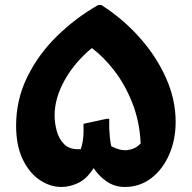

<svg xmlns="http://www.w3.org/2000/svg" viewBox="-20 -739 762 763"><path d="M678 -255Q678 -183 652 -124Q626 -65 580.5 -30.5Q535 4 476 4Q436 4 404.5 -17.5Q373 -39 352 -71Q325 -28 291 -12Q257 4 224 4Q179 4 137.5 -24Q96 -52 70 -106.5Q44 -161 44 -240Q44 -343 88.5 -433.5Q133 -524 207.5 -596.5Q282 -669 370 -719H383Q469 -664 535.5 -589Q602 -514 640 -428.5Q678 -343 678 -255ZM476 -142Q492 -142 508.5 -148Q525 -154 539 -169Q535 -256 506 -329.5Q477 -403 434 -458.5Q391 -514 345 -548Q277 -492 237 -420.5Q197 -349 197 -280Q197 -250 205.5 -218.5Q214 -187 235 -166Q256 -145 293 -146Q297 -146 301 -146Q311 -176 312 -211V-247L404 -267H414V-232Q415 -212 416.5 -194.5Q418 -177 422 -158Q453 -142 476 -142Z"/></svg>

Font: Kufam
Style: Bold Italic
Weight: 700
Italic angle: -11°
Designer: Artur Schmal
Foundry: Original Type
Version: Version 1.301; ttfautohint (v1.8.3)